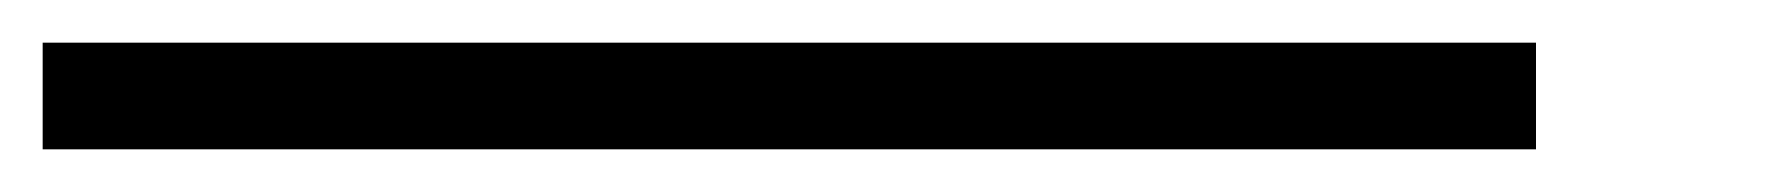

<svg xmlns="http://www.w3.org/2000/svg" viewBox="-20 -20 840 90"><path d="M700 0H0V50H700Z"/></svg>

Font: LS-VG5000 Light Shifted
Style: Regular
Weight: 400
Designer: Justin Bihan, 2021
Foundry: Justin Bihan, 2021
Version: Version 1.000;Glyphs 3.1.2 (3151)